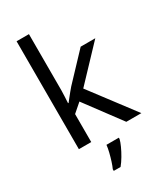

<svg xmlns="http://www.w3.org/2000/svg" viewBox="-237 -855 1008 1171"><g transform="rotate(-30 267.0 -269.5)"><path d="M172 -363Q172 -347 170.5 -321Q169 -295 168 -276H172Q178 -284 190 -299Q202 -314 214.5 -329.5Q227 -345 236 -355L407 -536H510L293 -307L525 0H419L233 -250L172 -197V0H85V-760H172ZM331 70Q327 88 314.5 115.5Q302 143 285.5 171Q269 199 251 221H203V209Q211 192 219.5 165.5Q228 139 235 110.5Q242 82 244 61H331Z"/></g></svg>

Font: Noto Sans Tifinagh Ghat
Style: Regular
Weight: 400
Designer: JamraPatel
Foundry: JamraPatel LLC
Version: Version 2.006; ttfautohint (v1.8.4.7-5d5b)